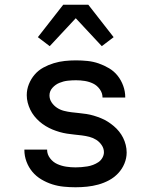

<svg xmlns="http://www.w3.org/2000/svg" viewBox="-20 -783 640 811"><path d="M299 8Q274 8 249 5.5Q224 3 200.5 -4.5Q177 -12 155 -25Q133 -38 117 -57Q101 -76 92 -100Q83 -124 83 -149V-151H179V-150Q179 -131 191.5 -114.5Q204 -98 222 -90Q240 -82 259.5 -79Q279 -76 299 -76Q311 -76 323.5 -77Q336 -78 348.5 -80Q361 -82 373 -86.5Q385 -91 395.5 -98Q406 -105 412.5 -116.5Q419 -128 419 -140Q419 -156 409.5 -170Q400 -184 386.5 -192.5Q373 -201 357.5 -205Q342 -209 326 -211Q310 -213 294.5 -214.5Q279 -216 263 -218.5Q247 -221 231.5 -225.5Q216 -230 201.5 -236Q187 -242 173 -250.5Q159 -259 147 -269.5Q135 -280 125 -292.5Q115 -305 108 -319.5Q101 -334 97 -349.5Q93 -365 93 -381Q93 -405 102 -427.5Q111 -450 126.5 -468Q142 -486 163 -497.5Q184 -509 207 -516Q230 -523 253.5 -525.5Q277 -528 301 -528Q325 -528 349.5 -525.5Q374 -523 397 -515Q420 -507 441 -494.5Q462 -482 477 -463Q492 -444 500.5 -420.5Q509 -397 509 -373V-371H413V-372Q413 -390 401.5 -406Q390 -422 373.5 -430Q357 -438 338.5 -441Q320 -444 301 -444Q283 -444 265.5 -442Q248 -440 231 -433Q214 -426 201.5 -412Q189 -398 189 -380Q189 -364 198 -350.5Q207 -337 220.5 -328Q234 -319 249.5 -315Q265 -311 281 -309Q297 -307 313 -305.5Q329 -304 345 -301.5Q361 -299 376 -294.5Q391 -290 406 -284Q421 -278 434.5 -269.5Q448 -261 460.5 -250.5Q473 -240 483 -227.5Q493 -215 500 -201Q507 -187 511 -171Q515 -155 515 -139Q515 -115 505.5 -92Q496 -69 479 -51Q462 -33 440.5 -21.5Q419 -10 395.5 -3.5Q372 3 347.5 5.5Q323 8 299 8ZM190 -588 140 -626 247 -763H353L460 -626L410 -588L300 -706Z"/></svg>

Font: Iosevka Aile Medium
Style: Regular
Weight: 500
Designer: Belleve Invis
Foundry: Belleve Invis
Version: Version 27.3.5; ttfautohint (v1.8.4)